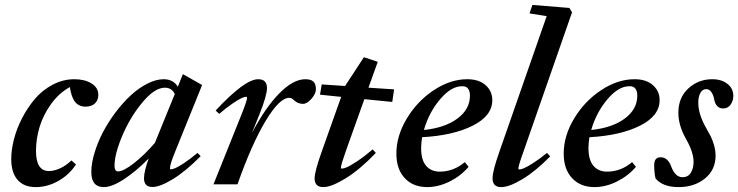

<svg xmlns="http://www.w3.org/2000/svg" viewBox="-20 -745 2984 776"><path d="M124.5 11.2Q76.2 11.2 50.8 -18.3Q25.4 -47.9 25.4 -102.1Q25.4 -139.2 36.4 -182.1Q47.4 -225.1 69.6 -268.1Q91.8 -311 121.6 -345.9Q151.4 -380.9 193.1 -402.8Q234.9 -424.8 280.8 -424.8Q322.3 -424.8 349.9 -407.7Q377.4 -390.6 377.4 -361.8Q377.4 -340.3 363.8 -327.1Q350.1 -314 326.2 -314Q299.3 -314 283.9 -332.5Q268.6 -351.1 262.2 -393.1Q218.3 -368.7 186.5 -324.7Q154.8 -280.8 140.1 -232.2Q125.5 -183.6 125.5 -135.3Q125.5 -53.7 177.7 -53.7Q198.7 -53.7 223.4 -64.9Q248 -76.2 268.6 -96.7L287.1 -80.1Q259.3 -38.1 215.3 -13.4Q171.4 11.2 124.5 11.2Z M399.4 11.2Q349.1 11.2 349.1 -49.8Q349.1 -85 362.1 -127.7Q375 -170.4 396.5 -211.4Q418 -252.4 447.5 -291.5Q477.1 -330.6 508.8 -359.9Q540.5 -389.2 575.7 -407Q610.8 -424.8 641.6 -424.8Q680.2 -424.8 698.7 -394.5L719.2 -445.3L796.9 -401.4L688 -132.3Q667 -81.1 667 -64.9Q667 -60.5 670.4 -60.5Q676.3 -60.5 687.7 -65.2Q699.2 -69.8 723.6 -85.7Q748 -101.6 778.3 -127L791 -113.8Q731 -53.2 679 -21.2Q627 10.7 596.2 10.7Q562 10.7 562 -24.4Q562 -51.8 581.1 -104.5Q531.2 -53.7 481.9 -21.2Q432.6 11.2 399.4 11.2ZM442.9 -74.7Q442.9 -52.2 457.5 -52.2Q478.5 -52.2 520.8 -85Q563 -117.7 606 -167.5L686.5 -365.2Q673.8 -390.6 646.5 -390.6Q605 -390.6 555.7 -331.3Q506.3 -272 474.6 -197.3Q442.9 -122.6 442.9 -74.7Z M842.8 0 954.1 -277.3Q978.5 -337.9 978.5 -349.6Q978.5 -354 974.6 -354Q968.8 -354 956.3 -348.4Q943.8 -342.8 919.2 -326.2Q894.5 -309.6 866.2 -284.7L851.6 -298.3Q969.2 -424.8 1023.4 -424.8Q1059.1 -424.8 1059.1 -389.2Q1059.1 -359.4 1028.8 -283.2L998.5 -208Q1053.2 -311.5 1109.4 -368.2Q1165.5 -424.8 1213.9 -424.8Q1236.3 -424.8 1246.6 -415.3Q1256.8 -405.8 1256.8 -384.3Q1256.8 -366.2 1238.8 -345.7Q1220.7 -325.2 1204.6 -325.2Q1183.1 -325.2 1167.5 -340.8Q1158.7 -349.6 1148.9 -349.6Q1109.4 -349.6 1053 -255.4Q996.6 -161.1 939.9 0Z M1286.6 11.2Q1251.5 11.2 1251.5 -24.4Q1251.5 -51.3 1280.3 -132.3L1358.9 -353.5L1273.4 -362.3L1280.3 -403.8L1374.5 -397.5L1375 -397.9L1450.7 -513.7L1506.8 -495.1L1469.2 -390.6L1572.8 -383.8L1565.4 -333L1452.6 -344.2L1378.4 -136.2Q1357.9 -78.6 1357.9 -67.4Q1357.9 -63.5 1361.8 -63.5Q1368.2 -63.5 1381.3 -68.8Q1394.5 -74.2 1423.1 -93Q1451.7 -111.8 1486.3 -141.1L1499 -127Q1434.6 -59.6 1377 -24.2Q1319.3 11.2 1286.6 11.2Z M1706.5 11.2Q1649.9 11.2 1616 -24.9Q1582 -61 1582 -124.5Q1582 -195.8 1624.3 -266.1Q1666.5 -336.4 1733.4 -380.6Q1800.3 -424.8 1868.2 -424.8Q1916 -424.8 1942.9 -400.6Q1969.7 -376.5 1969.7 -340.3Q1969.7 -276.9 1890.6 -237.1Q1811.5 -197.3 1686 -190.4Q1682.1 -166 1682.1 -146Q1682.1 -98.6 1702.1 -75Q1722.2 -51.3 1757.3 -51.3Q1813.5 -51.3 1858.4 -89.8L1874 -70.8Q1842.3 -33.7 1796.9 -11.2Q1751.5 11.2 1706.5 11.2ZM1847.2 -396.5Q1803.2 -396.5 1758.3 -343.3Q1713.4 -290 1693.4 -219.7Q1778.8 -228.5 1829.1 -266.1Q1879.4 -303.7 1879.4 -358.4Q1879.4 -376.5 1871.8 -386.7Q1864.3 -397 1847.2 -396.5Z M2005.9 11.2Q1970.7 11.2 1970.7 -24.4Q1970.7 -53.7 1998.5 -132.3L2189.5 -679.7L2120.1 -690.9L2131.8 -725.1L2281.2 -712.9L2292 -695.3L2095.7 -132.3Q2075.2 -75.7 2075.2 -64Q2075.2 -60.1 2079.1 -60.1Q2085 -60.1 2097.2 -64.9Q2109.4 -69.8 2134.8 -85.9Q2160.2 -102.1 2190.9 -127L2203.6 -112.8Q2144.5 -52.7 2091.3 -20.8Q2038.1 11.2 2005.9 11.2Z M2382.8 11.2Q2326.2 11.2 2292.2 -24.9Q2258.3 -61 2258.3 -124.5Q2258.3 -195.8 2300.5 -266.1Q2342.8 -336.4 2409.7 -380.6Q2476.6 -424.8 2544.4 -424.8Q2592.3 -424.8 2619.1 -400.6Q2646 -376.5 2646 -340.3Q2646 -276.9 2566.9 -237.1Q2487.8 -197.3 2362.3 -190.4Q2358.4 -166 2358.4 -146Q2358.4 -98.6 2378.4 -75Q2398.4 -51.3 2433.6 -51.3Q2489.7 -51.3 2534.7 -89.8L2550.3 -70.8Q2518.6 -33.7 2473.1 -11.2Q2427.7 11.2 2382.8 11.2ZM2523.4 -396.5Q2479.5 -396.5 2434.6 -343.3Q2389.6 -290 2369.6 -219.7Q2455.1 -228.5 2505.4 -266.1Q2555.7 -303.7 2555.7 -358.4Q2555.7 -376.5 2548.1 -386.7Q2540.5 -397 2523.4 -396.5Z M2629.4 -23.9Q2624 -47.4 2624 -77.6Q2624 -109.4 2649.9 -109.4Q2679.2 -109.4 2692.9 -71.8Q2709 -28.8 2738.3 -28.8Q2760.7 -28.8 2772 -46.6Q2783.2 -64.5 2783.2 -91.3Q2783.2 -128.9 2753.4 -182.1Q2721.7 -237.3 2721.7 -289.6Q2721.7 -350.6 2762.2 -387.7Q2802.7 -424.8 2858.9 -424.8Q2896 -424.8 2919.9 -406.2Q2943.8 -387.7 2943.8 -357.4Q2943.8 -336.9 2932.6 -321.8Q2921.4 -306.6 2903.3 -306.6Q2873 -306.6 2866.2 -344.7Q2863.3 -361.3 2855 -373Q2846.7 -384.8 2834.5 -384.8Q2819.3 -384.8 2810.8 -369.6Q2802.2 -354.5 2802.2 -330.1Q2802.2 -284.2 2832.5 -230.5Q2846.2 -206.5 2853 -192.9Q2859.9 -179.2 2866 -158Q2872.1 -136.7 2872.1 -115.7Q2872.1 -58.6 2829.3 -23.7Q2786.6 11.2 2722.7 11.2Q2658.7 11.2 2629.4 -23.9Z"/></svg>

Font: Elstob 18pt SemiBold
Style: Italic
Weight: 600
Italic angle: -20°
Designer: Peter S. Baker
Version: Version 1.015